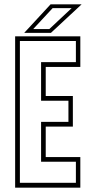

<svg xmlns="http://www.w3.org/2000/svg" viewBox="-20 -868 442 888"><path d="M50 0V-700H351.5V-558.5H191.5V-424H317V-282.5H191.5V-141.5H351.5V0ZM72 -22.5H331V-120H170V-304.5H296.5V-402H170V-580.5H331V-678.5H72ZM92 -716 214 -848H357.5L215.5 -716ZM133.5 -733.5H208L311.5 -830.5H223.5Z"/></svg>

Font: Tourney Condensed ExtraLight
Style: Regular
Weight: 200
Width: 3
Designer: Tyler Finck
Foundry: Etcetera Type Co
Version: Version 1.010; ttfautohint (v1.8.3)